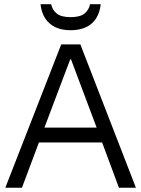

<svg xmlns="http://www.w3.org/2000/svg" viewBox="-20 -884 665 904"><path d="M5 0 268.3 -675H358.3L620 0H540L460.8 -213.3H163.3L83.3 0ZM189.2 -283.3H435L314.2 -605H310.8ZM312.5 -741.7Q270.8 -741.7 240.8 -755.8Q210.8 -770 192.9 -797.5Q175 -825 170.8 -864.2H220.8Q226.7 -836.7 247.5 -820Q268.3 -803.3 312.5 -803.3Q356.7 -803.3 377.5 -820Q398.3 -836.7 404.2 -864.2H454.2Q450 -825 432.5 -797.5Q415 -770 384.6 -755.8Q354.2 -741.7 312.5 -741.7Z"/></svg>

Font: Funnel Sans Light Light
Style: Regular
Weight: 300
Version: Version 1.000